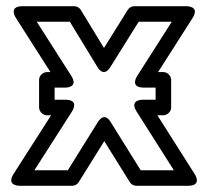

<svg xmlns="http://www.w3.org/2000/svg" viewBox="-20 -573 674 618"><path d="M480.9 -252H441C441 -252 394.1 -254.2 419.9 -213.6L539.6 -25H432.9L336.8 -179.2C336.8 -179.2 317.7 -216.7 294.4 -179.2L198.3 -25H90.7L211.3 -213.5C211.3 -213.5 238.3 -252 190.2 -252H155.8V-291H188C188 -291 235 -288.9 209.1 -329.4L98.3 -503H204.8L293.2 -358C293.2 -358 312.2 -320.1 335.7 -357.8L426.3 -503H532.9L422.1 -329.4C422.1 -329.4 395.1 -291 443.2 -291H480.9ZM505.9 -202C516.6 -202 530.9 -211.9 530.9 -227V-316C530.9 -326.7 521 -341 505.9 -341H488.8L599.6 -514.6C625.5 -555.1 578.5 -553 578.5 -553H412.4C404 -553 395.7 -548.5 391.2 -541.2L314.7 -418.6L240.1 -541C235.7 -548.3 227.5 -553 218.8 -553H52.7C4.6 -553 31.6 -514.6 31.6 -514.6L142.4 -341H130.8C120.1 -341 105.8 -331.1 105.8 -316V-227C105.8 -216.3 115.7 -202 130.8 -202H144.5L23.9 -13.5C-2 27.1 45 25 45 25H212.2C220.6 25 228.9 20.5 233.4 13.2L315.6 -118.7L397.8 13.2C402.2 20.3 410.4 25 419 25H585.1C633.2 25 606.2 -13.4 606.2 -13.4L486.5 -202Z"/></svg>

Font: Asimov
Style: WidOu
Weight: 500
Designer: Google
Version: Version 2.000980; 2014